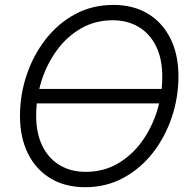

<svg xmlns="http://www.w3.org/2000/svg" viewBox="-20 -758 782 788"><path d="M647.9 -393.1 642.1 -333.5H117.7L123.5 -393.1ZM329.6 10.3Q247.6 10.3 187.5 -25.9Q127.4 -62 94.7 -127.9Q62 -193.8 62 -282.7Q62 -368.2 89.1 -449.5Q116.2 -530.8 166.7 -595.9Q217.3 -661.1 287.8 -699.5Q358.4 -737.8 445.3 -737.8Q527.3 -737.8 587.2 -701.7Q647 -665.5 679.7 -599.6Q712.4 -533.7 712.4 -444.8Q712.4 -358.9 685.3 -277.6Q658.2 -196.3 607.7 -131.3Q557.1 -66.4 486.6 -28.1Q416 10.3 329.6 10.3ZM332 -52.7Q404.3 -52.7 462.4 -86.2Q520.5 -119.6 561.5 -176Q602.5 -232.4 624.3 -301.8Q646 -371.1 646 -443.4Q646 -517.1 620.4 -568.6Q594.7 -620.1 549.1 -647.5Q503.4 -674.8 442.9 -674.8Q370.1 -674.8 312 -641.1Q253.9 -607.4 212.9 -551Q171.9 -494.6 150.1 -425.3Q128.4 -356 128.4 -283.7Q128.4 -210.9 153.8 -159.2Q179.2 -107.4 225.1 -80.1Q271 -52.7 332 -52.7Z"/></svg>

Font: Inter 24pt Light
Style: Italic
Weight: 300
Italic angle: -9.3988°
Designer: Rasmus Andersson
Foundry: rsms
Version: Version 4.001;git-66647c0bb